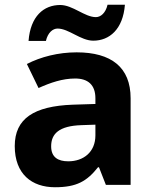

<svg xmlns="http://www.w3.org/2000/svg" viewBox="-20 -777 644 807"><path d="M100 -605H173C181 -640 202 -657 222 -657C269 -657 319 -606 372 -606C440 -606 497 -654 505 -757H432C424 -722 403 -705 383 -705C336 -705 286 -756 233 -756C164 -756 108 -709 100 -605ZM302 -557C225 -557 151 -538 93 -508L142 -407C193 -430 243 -447 296 -447C349 -447 381 -421 381 -364V-340L286 -337C123 -331 42 -279 42 -163C42 -45 114 10 211 10C302 10 345 -15 392 -74H396L425 0H529V-364C529 -494 448 -557 302 -557ZM323 -251 381 -253V-208C381 -138 331 -99 267 -99C224 -99 195 -116 195 -162C195 -214 227 -248 323 -251Z"/></svg>

Font: Noto Sans Malayalam
Style: Bold
Weight: 700
Designer: Jelle Bosma - Monotype Design Team
Foundry: Monotype Imaging Inc.
Version: Version 2.104